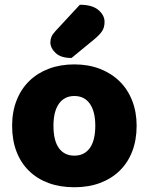

<svg xmlns="http://www.w3.org/2000/svg" viewBox="-20 -772 626 808"><path d="M555 -243Q555 -183 536.5 -135Q518 -87 483.5 -53.5Q449 -20 401 -2Q353 16 293 16Q233 16 185 -1.5Q137 -19 102.5 -52.5Q68 -86 49.5 -134Q31 -182 31 -243Q31 -302 50 -350Q69 -398 103.5 -431.5Q138 -465 186 -483Q234 -501 293 -501Q352 -501 400 -482.5Q448 -464 482.5 -430.5Q517 -397 536 -349Q555 -301 555 -243ZM293 -368Q251 -368 228 -335.5Q205 -303 205 -243Q205 -180 228 -148.5Q251 -117 293 -117Q335 -117 358 -149Q381 -181 381 -243Q381 -303 358 -335.5Q335 -368 293 -368ZM316 -752Q368 -752 394 -730Q420 -708 420 -680Q420 -657 410 -641.5Q400 -626 376 -606L281 -528Q236 -528 214 -549Q192 -570 192 -594Q192 -606 196.5 -617Q201 -628 215 -643Z"/></svg>

Font: Baloo Chettan 2 ExtraBold
Style: Regular
Weight: 800
Designer: Maithili Shingre, Unnati Kotecha and Ek Type
Foundry: Ek Type
Version: Version 1.640;hotconv 1.0.111;makeotfexe 2.5.65597; ttfautoh